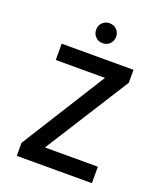

<svg xmlns="http://www.w3.org/2000/svg" viewBox="-162 -1010 940 1113"><g transform="rotate(20 308.0 -453.0)"><path d="M76 0V-80L429.5 -643L453 -599.5H98.5V-700H541.5V-620L185.5 -58L163.5 -101.5H539.5V0ZM319.5 -783.5Q293.5 -783.5 276 -801.2Q258.5 -819 258.5 -845Q258.5 -871.5 276 -889Q293.5 -906.5 319.5 -906.5Q346 -906.5 363.8 -889Q381.5 -871.5 381.5 -845Q381.5 -819 363.8 -801.2Q346 -783.5 319.5 -783.5Z"/></g></svg>

Font: Overpass Mono Light SemiBold
Style: Regular
Weight: 600
Monospace: yes
Version: Version 4.000